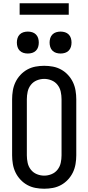

<svg xmlns="http://www.w3.org/2000/svg" viewBox="-20 -1145 540 1173"><path d="M250 8Q223 8 196.5 3Q170 -2 146.5 -15Q123 -28 104.5 -48Q86 -68 74.5 -92Q63 -116 58.5 -143Q54 -170 54 -196V-539Q54 -565 58.5 -592Q63 -619 74.5 -643Q86 -667 104.5 -687Q123 -707 146.5 -720Q170 -733 196.5 -738Q223 -743 250 -743Q277 -743 303.5 -738Q330 -733 353.5 -720Q377 -707 395.5 -687Q414 -667 425.5 -643Q437 -619 441.5 -592Q446 -565 446 -539V-196Q446 -170 441.5 -143Q437 -116 425.5 -92Q414 -68 395.5 -48Q377 -28 353.5 -15Q330 -2 303.5 3Q277 8 250 8ZM250 -72Q273 -72 295 -81Q317 -90 331.5 -108.5Q346 -127 351 -150Q356 -173 356 -196V-539Q356 -562 351 -585Q346 -608 331.5 -626.5Q317 -645 295 -654Q273 -663 250 -663Q227 -663 205 -654Q183 -645 168.5 -626.5Q154 -608 149 -585Q144 -562 144 -539V-196Q144 -173 149 -150Q154 -127 168.5 -108.5Q183 -90 205 -81Q227 -72 250 -72ZM350 -818Q336 -818 323 -822Q310 -826 300.5 -835.5Q291 -845 287 -858Q283 -871 283 -885Q283 -899 287 -912Q291 -925 300.5 -934.5Q310 -944 323 -948Q336 -952 350 -952Q364 -952 377 -948Q390 -944 399.5 -934.5Q409 -925 413 -912Q417 -899 417 -885Q417 -871 413 -858Q409 -845 399.5 -835.5Q390 -826 377 -822Q364 -818 350 -818ZM150 -818Q136 -818 123 -822Q110 -826 100.5 -835.5Q91 -845 87 -858Q83 -871 83 -885Q83 -899 87 -912Q91 -925 100.5 -934.5Q110 -944 123 -948Q136 -952 150 -952Q164 -952 177 -948Q190 -944 199.5 -934.5Q209 -925 213 -912Q217 -899 217 -885Q217 -871 213 -858Q209 -845 199.5 -835.5Q190 -826 177 -822Q164 -818 150 -818ZM100 -1055V-1125H400V-1055Z"/></svg>

Font: Iosevka Curly Medium
Style: Regular
Weight: 500
Monospace: yes
Designer: Belleve Invis
Foundry: Belleve Invis
Version: Version 22.1.2; ttfautohint (v1.8.4)